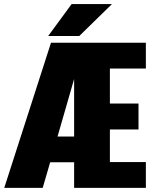

<svg xmlns="http://www.w3.org/2000/svg" viewBox="-44 -906 774 926"><path d="M188.5 -732.5 301.5 -886.5H496L338.5 -732.5ZM313.5 0V-123.5H198L162 0H-23.5L202 -700H659.5V-575.5H486V-406.5H624V-281.5H486V-124.5H659.5V0ZM233.5 -247.5H313.5V-525Z"/></svg>

Font: League Mono ExtraBold
Style: Regular
Weight: 800
Width: 6
Designer: Tyler Finck
Foundry: The League of Moveable Type / Tyler Finck
Version: Version 2.210